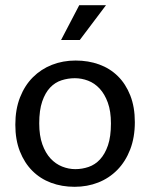

<svg xmlns="http://www.w3.org/2000/svg" viewBox="-20 -710 578 739"><path d="M499 -240Q499 -181 481 -134.5Q463 -88 431.5 -56Q400 -24 358 -7.5Q316 9 267 9Q218 9 176.5 -6.5Q135 -22 104.5 -52.5Q74 -83 56.5 -127.5Q39 -172 39 -230Q39 -289 57 -335Q75 -381 106.5 -412.5Q138 -444 180 -460.5Q222 -477 271 -477Q320 -477 361.5 -462Q403 -447 433.5 -417Q464 -387 481.5 -342.5Q499 -298 499 -240ZM407 -235Q407 -282 395 -315Q383 -348 363.5 -369Q344 -390 319 -399.5Q294 -409 268 -409Q242 -409 217 -401Q192 -393 173 -373Q154 -353 142.5 -319.5Q131 -286 131 -235Q131 -188 143 -154.5Q155 -121 174.5 -100Q194 -79 219 -69Q244 -59 270 -59Q296 -59 321 -67.5Q346 -76 365 -96.5Q384 -117 395.5 -150.5Q407 -184 407 -235ZM287 -556H215L285 -690H388Z"/></svg>

Font: Mukta Mahee
Style: Regular
Weight: 400
Designer: Shuchita Grover, Noopur Datye, Girish Dalvi, Yashodeep Gholap
Foundry: Ek Type
Version: Version 2.538;PS 1.000;hotconv 16.6.51;makeotf.lib2.5.65220;